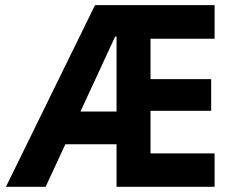

<svg xmlns="http://www.w3.org/2000/svg" viewBox="-20 -720 887 740"><path d="M346.2 -700.2H807.1V-570.8H560.1V-415H793.9V-293H560.1V-128.9H807.1V0H429.2V-164.1H231.9L155.8 0H2.9ZM290 -290H429.2V-579.1H423.8Z"/></svg>

Font: TASA Explorer
Style: Bold
Weight: 700
Designer: Weizhong Zhang
Foundry: Local Remote
Version: Version 1.000;Glyphs 3.1.2 (3151)